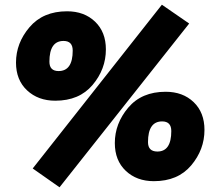

<svg xmlns="http://www.w3.org/2000/svg" viewBox="-20 -748 917 816"><path d="M668 -728 119 -32 233 48 784 -648ZM215 -320Q142 -320 95 -364Q48 -408 48 -482Q48 -565 105.5 -632.5Q163 -700 265 -700Q338 -700 384 -656Q430 -612 430 -538Q430 -454 373.5 -387Q317 -320 215 -320ZM229 -446Q289 -446 289 -533Q289 -574 250 -574Q190 -574 190 -486Q190 -446 229 -446ZM634 22Q561 22 514.5 -22Q468 -66 468 -140Q468 -223 525 -290.5Q582 -358 684 -358Q757 -358 803 -314Q849 -270 849 -196Q849 -112 792.5 -45Q736 22 634 22ZM649 -104Q708 -104 708 -191Q708 -232 669 -232Q609 -232 609 -144Q609 -104 649 -104Z"/></svg>

Font: Fira Sans Ultra
Style: Italic
Weight: 950
Italic angle: -8°
Designer: Carrois Corporate & Edenspiekermann AG
Foundry: Carrois Corporate GbR & Edenspiekermann AG
Version: Version 4.203;PS 004.203;hotconv 1.0.88;makeotf.lib2.5.64775